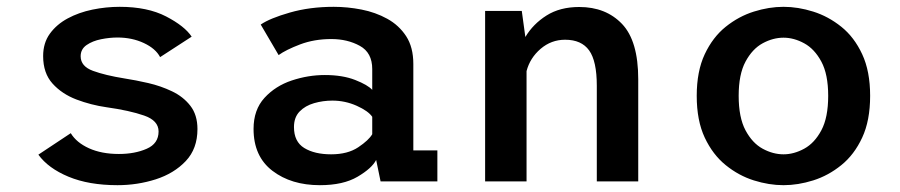

<svg xmlns="http://www.w3.org/2000/svg" viewBox="-20 -532 2640 563"><path d="M324.5 11Q240.5 11 181 -13.8Q121.5 -38.5 92.5 -78.5L187.5 -141.5Q204 -114 241 -97.2Q278 -80.5 328.5 -80.5Q375.5 -80.5 410.2 -95.8Q445 -111 445 -146.5Q445 -178.5 402.5 -193.2Q360 -208 292.5 -217.5Q247 -224 204.2 -240.2Q161.5 -256.5 134 -287Q106.5 -317.5 106.5 -367.5Q106.5 -406 126.2 -433.2Q146 -460.5 178.5 -478Q211 -495.5 251 -503.8Q291 -512 331 -512Q412.5 -512 467 -483.8Q521.5 -455.5 542 -424.5L449.5 -364.5Q436.5 -389.5 401.8 -405.8Q367 -422 324.5 -422Q301.5 -422 276.5 -417Q251.5 -412 234 -400Q216.5 -388 216.5 -367Q216.5 -337.5 252.8 -324.2Q289 -311 345 -302Q377.5 -297 414.5 -288.5Q451.5 -280 484.5 -264.2Q517.5 -248.5 538.2 -221.8Q559 -195 559 -153.5Q559 -96 524.8 -59.8Q490.5 -23.5 436.8 -6.2Q383 11 324.5 11Z M918 11Q834 11 778.8 -31.2Q723.5 -73.5 723.5 -154Q723.5 -210 755.5 -245Q787.5 -280 835.5 -296Q883.5 -312 932.5 -312Q984.5 -312 1021.5 -297.5Q1058.5 -283 1071.5 -268.5V-329.5Q1071.5 -377.5 1035.2 -397.5Q999 -417.5 951.5 -417.5Q901.5 -417.5 860 -401.8Q818.5 -386 797 -370.5L744.5 -460Q771.5 -478.5 830 -495.2Q888.5 -512 958.5 -512Q999 -512 1040 -504Q1081 -496 1115.5 -477Q1150 -458 1171 -425.8Q1192 -393.5 1192 -344.5V-91H1262.5V0H1096L1083 -63Q1070.5 -38.5 1028.5 -13.8Q986.5 11 918 11ZM951 -79.5Q999.5 -79.5 1030.5 -100.2Q1061.5 -121 1071.5 -138.5V-189.5Q1060 -206.5 1026 -221.8Q992 -237 954.5 -237Q927 -237 901 -229.5Q875 -222 858.5 -205Q842 -188 842 -159.5Q842 -116.5 872.2 -98Q902.5 -79.5 951 -79.5Z M1402.5 0V-500H1510L1520.5 -423.5Q1543 -461.5 1582.5 -486.5Q1622 -511.5 1678.5 -511.5Q1756.5 -511.5 1804 -461.8Q1851.5 -412 1851.5 -299.5V0H1730V-280.5Q1730 -353 1707.5 -384.2Q1685 -415.5 1637 -415.5Q1596.5 -415.5 1565.2 -388.8Q1534 -362 1524 -323.5V0Z M2277.5 11Q2235 11 2190.5 -3Q2146 -17 2108 -47.8Q2070 -78.5 2046.5 -128.5Q2023 -178.5 2023 -251Q2023 -323 2046.5 -373Q2070 -423 2108 -453.5Q2146 -484 2190.5 -498Q2235 -512 2277.5 -512Q2320 -512 2364.5 -498Q2409 -484 2447 -453.5Q2485 -423 2508.2 -373Q2531.5 -323 2531.5 -251Q2531.5 -178.5 2508.2 -128.5Q2485 -78.5 2447 -47.8Q2409 -17 2364.5 -3Q2320 11 2277.5 11ZM2277.5 -79.5Q2308 -79.5 2338.2 -96Q2368.5 -112.5 2388.5 -150Q2408.5 -187.5 2408.5 -251Q2408.5 -314 2388.5 -351.2Q2368.5 -388.5 2338.2 -405Q2308 -421.5 2277.5 -421.5Q2246.5 -421.5 2216.2 -405Q2186 -388.5 2166 -351.2Q2146 -314 2146 -251Q2146 -187.5 2166 -150Q2186 -112.5 2216.2 -96Q2246.5 -79.5 2277.5 -79.5Z"/></svg>

Font: Trispace Medium
Style: Regular
Weight: 500
Designer: Tyler Finck
Foundry: Etcetera Type Company
Version: Version 1.210; ttfautohint (v1.8.3)